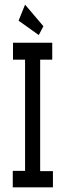

<svg xmlns="http://www.w3.org/2000/svg" viewBox="-20 -807 290 827"><path d="M35 0V-71H88V-550H36V-623H205V-550H153V-70H208V0ZM147 -656 60 -718 88 -787 167 -694Z"/></svg>

Font: Inconsolata UltraCondensed SemiBold
Style: Regular
Weight: 600
Width: 1
Monospace: yes
Designer: Raph Levien, Cyreal, Brenton Simpson
Foundry: Raph Levien, Cyreal, Google
Version: Version 3.001; ttfautohint (v1.8.2.53-6de2)